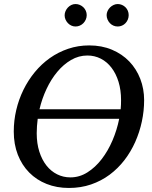

<svg xmlns="http://www.w3.org/2000/svg" viewBox="-20 -911 750 947"><path d="M166 -325.2Q163.6 -306.6 162.4 -289.3Q161.1 -272 161.1 -253.9Q161.1 -203.1 174.1 -162.8Q187 -122.6 209.2 -94.5Q231.4 -66.4 261.7 -51.3Q292 -36.1 327.1 -36.1Q372.1 -36.1 411.1 -60.8Q450.2 -85.4 481.4 -126Q512.7 -166.5 534.9 -218.5Q557.1 -270.5 567.9 -325.2ZM577.1 -417Q577.1 -466.8 564.7 -507.3Q552.2 -547.9 530 -576.9Q507.8 -606 477.3 -621.6Q446.8 -637.2 411.1 -637.2Q368.2 -637.2 330.6 -615.2Q293 -593.3 262.5 -556.6Q231.9 -520 209.5 -472.2Q187 -424.3 174.8 -372.1H575.2Q576.2 -383.3 576.7 -394.8Q577.1 -406.2 577.1 -417ZM690.9 -417Q690.9 -364.3 679.7 -311.8Q668.5 -259.3 647 -210.9Q625.5 -162.6 593.8 -121.3Q562 -80.1 520.8 -49.3Q479.5 -18.6 429 -1.2Q378.4 16.1 319.8 16.1Q259.8 16.1 210 -3.7Q160.2 -23.4 124 -60.1Q87.9 -96.7 67.9 -147.9Q47.9 -199.2 47.9 -262.2Q47.9 -315.9 60.1 -368.2Q72.3 -420.4 95.5 -467.8Q118.7 -515.1 151.6 -555.2Q184.6 -595.2 225.8 -624.5Q267.1 -653.8 316.2 -670.4Q365.2 -687 419.9 -687Q481.9 -687 532.2 -665.8Q582.5 -644.5 617.7 -607.9Q652.8 -571.3 671.9 -522Q690.9 -472.7 690.9 -417ZM407.7 -836.4Q407.7 -825.2 403.3 -814.9Q398.9 -804.7 391.4 -796.9Q383.8 -789.1 373.8 -784.7Q363.8 -780.3 352.5 -780.3Q341.8 -780.3 332 -784.7Q322.3 -789.1 314.9 -796.9Q307.6 -804.7 303.2 -814.5Q298.8 -824.2 298.8 -835.4Q298.8 -846.2 303.2 -856.2Q307.6 -866.2 314.9 -874Q322.3 -881.8 332 -886.5Q341.8 -891.1 352.5 -891.1Q363.8 -891.1 373.8 -886.7Q383.8 -882.3 391.4 -875Q398.9 -867.7 403.3 -857.7Q407.7 -847.7 407.7 -836.4ZM614.7 -836.4Q614.7 -825.2 610.6 -814.9Q606.4 -804.7 599.1 -796.9Q591.8 -789.1 581.8 -784.7Q571.8 -780.3 560.5 -780.3Q549.3 -780.3 539.3 -784.7Q529.3 -789.1 522 -796.9Q514.6 -804.7 510.3 -814.9Q505.9 -825.2 505.9 -836.4Q505.9 -846.7 510.5 -856.7Q515.1 -866.7 522.7 -874.3Q530.3 -881.8 540.3 -886.5Q550.3 -891.1 560.5 -891.1Q571.8 -891.1 581.8 -886.7Q591.8 -882.3 599.1 -875Q606.4 -867.7 610.6 -857.7Q614.7 -847.7 614.7 -836.4Z"/></svg>

Font: Charis SIL
Style: Italic
Weight: 400
Italic angle: -11°
Foundry: SIL International
Version: Version 4.112